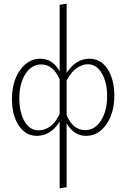

<svg xmlns="http://www.w3.org/2000/svg" viewBox="-20 -734 686 1043"><path d="M466 -415Q528 -415 564.5 -358.5Q601 -302 601 -215Q601 -120 557.5 -58Q514 4 448 4Q381 4 342 -64V283L304 289V-73Q255 4 180 4Q119 4 82 -52Q45 -108 45 -196Q45 -291 89 -353Q133 -415 199 -415Q266 -415 304 -347V-708L342 -714V-338Q392 -415 466 -415ZM443 -27Q495 -27 528.5 -79Q562 -131 562 -212Q562 -287 533 -336Q504 -385 457 -385Q425 -385 394 -362Q363 -339 342 -296V-108Q377 -27 443 -27ZM189 -26Q262 -26 304 -115V-303Q269 -384 204 -384Q152 -384 118.5 -332.5Q85 -281 85 -200Q85 -123 113.5 -74.5Q142 -26 189 -26Z"/></svg>

Font: EauTest Light
Style: Regular
Weight: 300
Designer: Christian Thalmann (Catharsis Fonts)
Version: Version 0.001;PS 000.001;hotconv 1.0.88;makeotf.lib2.5.64775